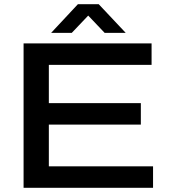

<svg xmlns="http://www.w3.org/2000/svg" viewBox="-20 -892 811 912"><path d="M223 -736 350 -872H449L577 -736H477L399 -818L321 -736ZM92 0V-686H700V-584H212V-402H649V-300H212V-102H707V0Z"/></svg>

Font: Archivo SemiExpanded Medium
Style: Regular
Weight: 500
Width: 6
Designer: Hector Gatti
Foundry: Omnibus-Type
Version: Version 2.001; ttfautohint (v1.8.3)